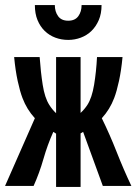

<svg xmlns="http://www.w3.org/2000/svg" viewBox="-20 -752 540 760"><path d="M299 -12H202V-223L191 -230Q168 -179 152 -123Q136 -67 113 -16H0L118 -284Q86 -319 69 -364Q59 -390 50 -431.5Q41 -473 36 -526H137Q141 -468 149 -416.5Q157 -365 175 -337Q186 -319 202 -304V-526H299V-305Q315 -320 326 -337Q344 -365 352.5 -416.5Q361 -468 364 -526H465Q460 -473 451 -431.5Q442 -390 432 -364Q415 -319 383 -284Q414 -221 442 -150Q470 -79 500 -16H387L309 -230Q304 -227 299 -224ZM382 -732Q382 -698 371 -672.5Q360 -647 342 -629.5Q324 -612 300 -603Q276 -594 250 -594Q223 -594 199 -603Q175 -612 157 -629.5Q139 -647 128.5 -672.5Q118 -698 118 -732H197Q197 -706 210 -688Q223 -670 250 -670Q277 -670 290 -688Q303 -706 303 -732Z"/></svg>

Font: D2Coding
Style: Bold
Weight: 700
Monospace: yes
Designer: Yong-Rak Park; Jeong-Hwan Yoon; Sang-Min Lee;
Foundry: NHN Corporation
Version: Version 1.3.2; Build 20180524